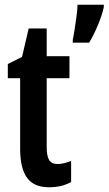

<svg xmlns="http://www.w3.org/2000/svg" viewBox="-20 -780 458 810"><path d="M223 -88Q236 -88 250 -91.5Q264 -95 280 -101V-12Q260 -1 237 4.5Q214 10 187 10Q123 10 94 -30Q65 -70 65 -152V-450H13V-510L73 -540L101 -660H177V-543H273V-450H177V-159Q177 -123 187 -105.5Q197 -88 223 -88ZM418 -750Q410 -714 392 -671.5Q374 -629 356 -600H287V-612Q290 -625 294.5 -654Q299 -683 303 -712.5Q307 -742 307 -760H418Z"/></svg>

Font: Noto Sans Lao UI ExtCond SemBd
Style: Regular
Weight: 600
Width: 2
Designer: Monotype Design Team
Foundry: Monotype Imaging Inc.
Version: Version 2.000; ttfautohint (v1.8.4.7-5d5b)